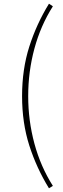

<svg xmlns="http://www.w3.org/2000/svg" viewBox="-20 -824 339 1035"><path d="M244 191Q177 82 138 -39.5Q99 -161 99 -306Q99 -451 138 -573Q177 -695 244 -804L265 -790Q199 -686 165.5 -562Q132 -438 132 -306Q132 -174 165.5 -50Q199 74 265 178Z"/></svg>

Font: Noto Sans SC Thin
Style: Regular
Weight: 100
Designer: Ryoko NISHIZUKA 西塚涼子 (kana, bopomofo & ideographs); Paul D. Hunt (Latin, Greek & Cyrillic); Sandoll Communications 산돌커뮤니
Foundry: Adobe
Version: Version 2.004-H2;hotconv 1.0.118;makeotfexe 2.5.65603